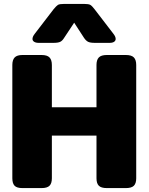

<svg xmlns="http://www.w3.org/2000/svg" viewBox="-20 -961 759 981"><path d="M146 -762Q146 -774 158 -789L254 -914Q268 -931 276 -936Q284 -941 308 -941H409Q433 -941 441.5 -936Q450 -931 463 -914L559 -789Q571 -774 571 -762Q571 -753 563 -747.5Q555 -742 540 -742H465Q441 -742 430 -747.5Q419 -753 409 -768L359 -845L308 -768Q299 -753 288 -747.5Q277 -742 253 -742H178Q163 -742 154.5 -747.5Q146 -753 146 -762ZM43 -50V-629Q43 -655 55 -667.5Q67 -680 95 -680H192Q221 -680 233 -667.5Q245 -655 245 -629V-413H473V-629Q473 -655 485 -667.5Q497 -680 526 -680H623Q652 -680 664 -667.5Q676 -655 676 -629V-50Q676 -24 664 -12Q652 0 623 0H526Q497 0 485 -12Q473 -24 473 -50V-268H245V-50Q245 -24 233 -12Q221 0 192 0H95Q66 0 54.5 -12Q43 -24 43 -50Z"/></svg>

Font: Mitr SemiBold
Style: Regular
Weight: 600
Designer: Thanarat Vachiruckul
Foundry: Cadson Demak
Version: Version 1.003